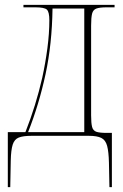

<svg xmlns="http://www.w3.org/2000/svg" viewBox="-20 -556 504 786"><path d="M12 210V-15H84Q127 -124 153 -238Q166 -298 174 -358.5Q182 -419 182 -473Q182 -507 172 -516.5Q162 -526 125 -526H76V-536H449V-526H416Q388 -526 374.5 -521Q361 -516 357 -500Q353 -484 353 -451V-84Q353 -52 357 -36.5Q361 -21 374.5 -16.5Q388 -12 416 -12H438V210H428L426 110Q425 65 418.5 41Q412 17 394.5 8.5Q377 0 344 0H109Q75 0 57 7Q39 14 32 36Q25 58 24 102L22 210ZM95 -15H325V-521H195Q193 -376 166.5 -252.5Q140 -129 95 -15Z"/></svg>

Font: Noto Serif Display Condensed Thin
Style: Regular
Weight: 100
Width: 3
Designer: Monotype Design Team
Foundry: Monotype Imaging Inc.
Version: Version 2.009